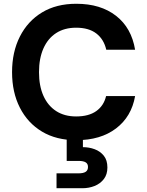

<svg xmlns="http://www.w3.org/2000/svg" viewBox="-20 -732 782 1019"><path d="M385 12Q279 12 203 -33.5Q127 -79 85.5 -160.5Q44 -242 44 -349Q44 -456 85.5 -538Q127 -620 203 -666Q279 -712 385 -712Q514 -712 596 -648Q678 -584 697 -468H544Q531 -524 491 -554.5Q451 -585 384 -585Q322 -585 278 -556.5Q234 -528 210.5 -475Q187 -422 187 -349Q187 -276 210.5 -223.5Q234 -171 278 -142.5Q322 -114 384 -114Q451 -114 491 -142.5Q531 -171 543 -222H697Q678 -113 596 -50.5Q514 12 385 12ZM280 267V188H397Q422 188 434.5 180Q447 172 447 154Q447 137 434.5 129.5Q422 122 397 122H334V-4H420V49Q453 49 482.5 60Q512 71 531 94.5Q550 118 550 157Q550 194 531 218.5Q512 243 482 255Q452 267 417 267Z"/></svg>

Font: DM Sans 24pt ExtraBold
Style: Regular
Weight: 800
Designer: Colophon Foundry, Jonny Pinhorn
Foundry: Colophon Foundry
Version: Version 4.004;gftools[0.9.30]